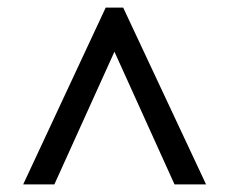

<svg xmlns="http://www.w3.org/2000/svg" viewBox="-20 -734 604 505"><path d="M41 -249 258 -714H304L522 -249H439L281 -598L123 -249Z"/></svg>

Font: Noto Serif ExtraBold
Style: Italic
Weight: 800
Italic angle: -12°
Designer: Monotype Design Team
Foundry: Monotype Imaging Inc.
Version: Version 2.013